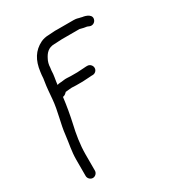

<svg xmlns="http://www.w3.org/2000/svg" viewBox="-165 -778 829 897"><g transform="rotate(-30 249.5 -330.0)"><path d="M100 -13V-100C100 -153.3 109.1 -206.5 120 -253C129.7 -296.9 137.2 -339.2 143 -386C153.3 -387.1 159.8 -393.8 166 -400H167L187 -402C191.7 -402.7 196 -403 200 -403C206 -402.3 213.7 -402 223 -402H259C269.5 -402 282.6 -404 293 -404C297.7 -404.7 302.3 -405 307 -405H314C327.5 -405 339 -415.9 339 -429.5C339 -443.1 327.5 -455 314 -455H307C301.7 -455 296.7 -454.7 292 -454C281.2 -454 269.3 -452 259 -452H223C215 -452 208.3 -452.3 203 -453C190.4 -454.1 176.4 -450 164 -450C159.3 -450 154.3 -449 149 -447C151.3 -470.3 158 -495.9 158 -520C158.7 -525.3 159.3 -530.3 160 -535C160 -549.4 164.8 -566.2 171 -577C182.3 -599.6 198.2 -620 232 -620C243.2 -620 262.3 -622 273 -622H366C368.7 -622 370.7 -621.7 372 -621L388 -617L400 -615C404.3 -615 411.1 -611.7 415 -610C430.5 -603.8 443.6 -613.2 448 -623C460.1 -650.3 426.5 -661.9 408 -664L396 -667C393.3 -667 390.7 -667.7 388 -669C381.3 -671 374 -672 366 -672H275C264 -673.2 245.2 -670 232 -670C214.5 -670 198.4 -666.2 186 -660C141.5 -637.7 117.4 -599.2 110 -540L108 -524C108 -513.2 106.2 -501.2 104.5 -491.5C99.6 -463.6 97.7 -430.6 95 -401C89.9 -339.2 70.3 -284.7 64 -225C59.3 -182.7 50 -146.4 50 -100V-13C50 0.2 61.8 12 75 12C88.2 12 100 0.2 100 -13Z"/></g></svg>

Font: HoneyBee
Style: Book
Weight: 300
Foundry: Cannot Into Space Fonts
Version: Version 0.89